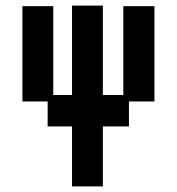

<svg xmlns="http://www.w3.org/2000/svg" viewBox="-20 -653 632 685"><path d="M237 12V-202H150V-291H60V-631H170V-314H237V-633H347V-314H420V-631H531V-291H440V-202H347V12Z"/></svg>

Font: Pixelify Sans Medium
Style: Regular
Weight: 500
Designer: Stefie Justprince
Foundry: Typecalism Foundryline
Version: Version 1.000;February 13, 2025;FontCreator 15.0.0.3015 64-b